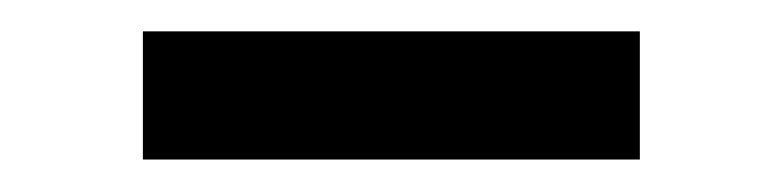

<svg xmlns="http://www.w3.org/2000/svg" viewBox="-20 -419 488 120"><path d="M69.3 -319.3V-399.4H379.9V-319.3Z"/></svg>

Font: Min Sans Medium
Style: Regular
Weight: 500
Designer: Jinseong-Kim, NotoSansCJK, Nunito
Foundry: Jinseong-Kim
Version: Version 1.400;Glyphs 3.1.2 (3151)